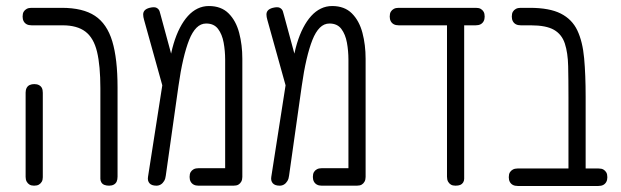

<svg xmlns="http://www.w3.org/2000/svg" viewBox="-20 -606 2060 637"><path d="M342 10Q333 10 326.5 7.5Q320 5 316.5 -0.5Q313 -6 313 -13V-313Q313 -388 302 -434Q291 -480 263.5 -501Q236 -522 188 -522H85Q75 -522 68.5 -525.5Q62 -529 58.5 -535.5Q55 -542 55 -551Q55 -561 58.5 -567Q62 -573 68.5 -576.5Q75 -580 84 -580H185Q255 -580 295 -553.5Q335 -527 352.5 -469Q370 -411 370 -316V-20Q370 -10 367 -3.5Q364 3 357.5 6.5Q351 10 342 10ZM93 10Q84 10 78 6.5Q72 3 68.5 -3.5Q65 -10 65 -19V-299Q65 -308 68.5 -314.5Q72 -321 78.5 -324Q85 -327 94 -327Q103 -327 109.5 -323.5Q116 -320 119 -314Q122 -308 122 -298V-18Q122 -9 118.5 -3Q115 3 109 6.5Q103 10 93 10Z M784 -411V-19Q784 -10 780.5 -3.5Q777 3 771 6.5Q765 10 755 10H638Q629 10 622.5 6.5Q616 3 612.5 -3.5Q609 -10 609 -19Q609 -29 612.5 -35Q616 -41 622.5 -44.5Q629 -48 639 -48H727V-408Q727 -437 722 -464.5Q717 -492 703.5 -510Q690 -528 664 -528Q646 -528 632 -514Q618 -500 607.5 -473.5Q597 -447 588 -408.5Q579 -370 572 -320L530 -23Q529 -13 524.5 -5.5Q520 2 513.5 6Q507 10 499 10Q483 10 476 2Q469 -6 471 -19L530 -397L542 -395Q547 -431 556 -461Q565 -491 577 -514Q589 -537 603.5 -553Q618 -569 635.5 -577.5Q653 -586 673 -586Q714 -586 738.5 -561.5Q763 -537 773.5 -497Q784 -457 784 -411ZM519 -321 458 -540Q455 -550 455 -558Q455 -566 460 -571.5Q465 -577 476 -580Q492 -584 499.5 -580Q507 -576 509.5 -568.5Q512 -561 513 -556L561 -379Z M1193 -411V-19Q1193 -10 1189.5 -3.5Q1186 3 1180 6.5Q1174 10 1164 10H1047Q1038 10 1031.5 6.5Q1025 3 1021.5 -3.5Q1018 -10 1018 -19Q1018 -29 1021.5 -35Q1025 -41 1031.5 -44.5Q1038 -48 1048 -48H1136V-408Q1136 -437 1131 -464.5Q1126 -492 1112.5 -510Q1099 -528 1073 -528Q1055 -528 1041 -514Q1027 -500 1016.5 -473.5Q1006 -447 997 -408.5Q988 -370 981 -320L939 -23Q938 -13 933.5 -5.5Q929 2 922.5 6Q916 10 908 10Q892 10 885 2Q878 -6 880 -19L939 -397L951 -395Q956 -431 965 -461Q974 -491 986 -514Q998 -537 1012.5 -553Q1027 -569 1044.5 -577.5Q1062 -586 1082 -586Q1123 -586 1147.5 -561.5Q1172 -537 1182.5 -497Q1193 -457 1193 -411ZM928 -321 867 -540Q864 -550 864 -558Q864 -566 869 -571.5Q874 -577 885 -580Q901 -584 908.5 -580Q916 -576 918.5 -568.5Q921 -561 922 -556L970 -379Z M1303 -522Q1293 -522 1286.5 -525.5Q1280 -529 1276.5 -535.5Q1273 -542 1273 -551Q1273 -561 1276.5 -567Q1280 -573 1286.5 -576.5Q1293 -580 1302 -580H1559Q1569 -580 1575 -576.5Q1581 -573 1584.5 -567Q1588 -561 1588 -551Q1588 -542 1584.5 -535.5Q1581 -529 1574.5 -525.5Q1568 -522 1558 -522ZM1491 10Q1482 10 1476 6.5Q1470 3 1466.5 -3.5Q1463 -10 1463 -20V-523H1520V-13Q1520 -6 1516.5 -0.5Q1513 5 1507 7.5Q1501 10 1491 10Z M1895 11Q1886 11 1879.5 8.5Q1873 6 1869.5 0.5Q1866 -5 1866 -12V-283Q1866 -342 1865 -386.5Q1864 -431 1854 -461.5Q1844 -492 1818 -507Q1792 -522 1741 -522H1708Q1698 -522 1691.5 -525.5Q1685 -529 1681.5 -535.5Q1678 -542 1678 -551Q1678 -561 1681.5 -567Q1685 -573 1691.5 -576.5Q1698 -580 1707 -580H1738Q1803 -580 1840.5 -561Q1878 -542 1895.5 -505Q1913 -468 1918 -413Q1923 -358 1923 -286V-19Q1923 -9 1920 -2.5Q1917 4 1910.5 7.5Q1904 11 1895 11ZM1698 11Q1688 11 1681.5 7.5Q1675 4 1671.5 -2.5Q1668 -9 1668 -18Q1668 -28 1671.5 -34Q1675 -40 1681.5 -43.5Q1688 -47 1697 -47H1966Q1976 -47 1982 -43.5Q1988 -40 1991.5 -34Q1995 -28 1995 -18Q1995 -9 1991.5 -2.5Q1988 4 1981.5 7.5Q1975 11 1965 11Z"/></svg>

Font: Fredoka Condensed Light
Style: Regular
Weight: 300
Width: 3
Designer: Ben Nathan
Foundry: Milena B. Brandão, Ben Nathan
Version: Version 2.001